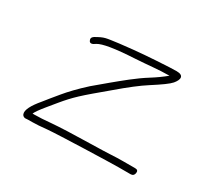

<svg xmlns="http://www.w3.org/2000/svg" viewBox="-102 -645 821 766"><g transform="rotate(30 308.5 -262.5)"><path d="M577.4 -62C579 -72 574.8 -77 564.8 -77H507.8C464.6 -77 462.1 -74.3 356.8 -72.3C281.4 -70.8 224.4 -68.6 186.9 -65.5C154.8 -62.5 129.1 -61 109.8 -61H100.8C104.7 -70.6 116.6 -87.5 136.6 -111.7C186.1 -171.7 199.3 -190.9 268.8 -250L328.3 -300C377.4 -342.1 417 -372.7 447.3 -392C489.9 -419.2 517.1 -438.7 527.2 -450.7C546.2 -473.3 549.8 -495 514 -495C503.6 -495 492.3 -494.7 480.2 -494C395.8 -489.4 348.3 -486.3 261.1 -476.1C200.3 -467.7 198.9 -470.1 160.1 -448C151.1 -442 149 -434.7 153.8 -426C158.5 -417.4 168 -418.4 182.1 -429C202.9 -441.5 253.1 -450.4 348.1 -455.5C399.3 -458.3 448.2 -465 498.4 -465C479 -448.9 457.5 -433.5 434.1 -418.9C387.9 -390.1 344.8 -353.7 303.9 -320L244.4 -270C206.1 -235.3 178.7 -206 158.9 -182L131.7 -149C123.5 -139 116 -129.7 109.3 -121C77.7 -83.8 64.6 -57.2 70.1 -41C72.2 -35 76.8 -31.3 83.9 -30C90 -30.7 101.1 -31 117.2 -31C133.4 -31 155.6 -32.5 183.9 -35.5C229.7 -39.6 469.1 -47 503 -47H560C570 -47 575.8 -52 577.4 -62Z"/></g></svg>

Font: MewTooHand
Style: WideIta
Weight: 400
Designer: Mew Too, Robert Jablonski
Version: Version 0.77